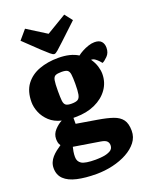

<svg xmlns="http://www.w3.org/2000/svg" viewBox="-162 -809 832 1060"><g transform="rotate(-20 253.5 -278.5)"><path d="M217 166Q152 166 104 155Q56 144 30.5 119.5Q5 95 5 55Q5 37 11.5 21.5Q18 6 29.5 -7Q41 -20 55 -31Q69 -42 84 -52Q77 -61 75 -71.5Q73 -82 73 -92Q73 -121 94 -143.5Q115 -166 137 -177Q95 -187 68 -212Q41 -237 28 -268.5Q15 -300 15 -329Q15 -393 44.5 -432.5Q74 -472 124 -490.5Q174 -509 236 -509Q272 -509 301 -502Q330 -495 352 -481Q363 -490 380.5 -499.5Q398 -509 417.5 -515.5Q437 -522 454 -522Q482 -522 494.5 -508Q507 -494 507 -471Q507 -441 488.5 -422.5Q470 -404 458 -399L444 -415Q435 -424 425.5 -430.5Q416 -437 404 -437Q421 -413 428.5 -388.5Q436 -364 436 -343Q436 -293 408 -253.5Q380 -214 330.5 -191.5Q281 -169 217 -169H203V-134L323 -114Q378 -105 412.5 -93Q447 -81 464 -58Q481 -35 481 8Q481 45 458.5 74Q436 103 398.5 123.5Q361 144 314 155Q267 166 217 166ZM240 90Q256 90 280.5 87.5Q305 85 324.5 75Q344 65 344 43Q344 28 334.5 18.5Q325 9 299 5L145 -20Q142 -9 139.5 6Q137 21 137 37Q137 64 158 77Q179 90 240 90ZM221 -246Q246 -246 257.5 -253Q269 -260 273 -281Q277 -302 277 -343Q277 -378 274.5 -397Q272 -416 262 -423Q252 -430 227 -430Q203 -430 191.5 -424.5Q180 -419 176.5 -399.5Q173 -380 173 -337Q173 -300 175 -280.5Q177 -261 187 -253.5Q197 -246 221 -246ZM225 -536Q217 -536 203 -548Q189 -560 163 -584L74 -669L120 -723L233 -652L350 -722L385 -677L286 -584Q261 -561 247 -548.5Q233 -536 225 -536Z"/></g></svg>

Font: Faustina ExtraBold
Style: Regular
Weight: 800
Designer: Alfonso Garcia
Foundry: http://www.omnibus-type.com
Version: Version 1.200